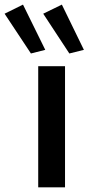

<svg xmlns="http://www.w3.org/2000/svg" viewBox="-89 -805 381 825"><path d="M75.2 -520.5H190.4V0H75.2ZM96.7 -746.1 176.8 -785.2 271.5 -590.8 209 -575.2ZM-69.3 -746.1 9.8 -785.2 105.5 -590.8 43.9 -575.2Z"/></svg>

Font: Reddit Sans Fudge SemiBold
Style: Regular
Weight: 600
Designer: Stephen Hutchings
Foundry: Reddit
Version: Version 1.011